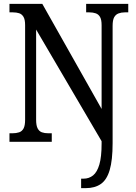

<svg xmlns="http://www.w3.org/2000/svg" viewBox="-20 -734 704 994"><path d="M400 240V191H412Q441 191 462 174Q483 157 494.5 117.5Q506 78 506 10V-3L167 -581V-114Q167 -84 175 -69Q183 -54 197 -49Q211 -44 230 -44H248V0H29V-44H44Q64 -44 79 -49Q94 -54 102 -69Q110 -84 110 -114V-604Q110 -633 101.5 -647Q93 -661 79 -665.5Q65 -670 47 -670H29V-714H199L506 -170V-604Q506 -632 498 -646Q490 -660 475.5 -665Q461 -670 443 -670H426V-714H644V-670H626Q608 -670 593.5 -664.5Q579 -659 571 -644.5Q563 -630 563 -600V7Q563 95 548 146Q533 197 502 218.5Q471 240 424 240Z"/></svg>

Font: Noto Serif Khmer Condensed Medium
Style: Regular
Weight: 500
Width: 3
Designer: Danh Hong and the Monotype Design Team
Foundry: Monotype Imaging Inc.
Version: Version 2.004